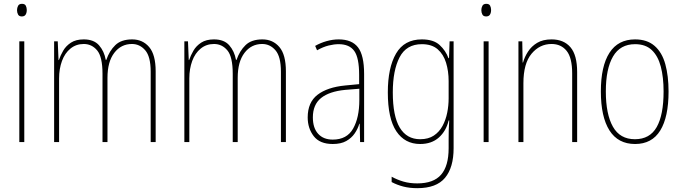

<svg xmlns="http://www.w3.org/2000/svg" viewBox="-20 -743 3567 1004"><path d="M95 -723Q110 -723 115 -713Q120 -703 120 -691Q120 -676 114 -666.5Q108 -657 94 -657Q80 -657 74.5 -667Q69 -677 69 -690Q69 -702 74.5 -712.5Q80 -723 95 -723ZM107 -527V0H81V-527Z M671 -537Q726 -537 760 -497Q794 -457 794 -370V0H768V-368Q768 -447 739.5 -480Q711 -513 670 -513Q613 -513 577.5 -466.5Q542 -420 542 -336V0H516V-357Q516 -446 488 -479.5Q460 -513 418 -513Q378 -513 348.5 -489Q319 -465 304 -424Q289 -383 289 -333V0H263V-527H282L286 -429H288Q296 -453 310.5 -478Q325 -503 351 -520Q377 -537 418 -537Q471 -537 498 -506Q525 -475 533 -430H536Q552 -477 583 -507Q614 -537 671 -537Z M1352 -537Q1407 -537 1441 -497Q1475 -457 1475 -370V0H1449V-368Q1449 -447 1420.5 -480Q1392 -513 1351 -513Q1294 -513 1258.5 -466.5Q1223 -420 1223 -336V0H1197V-357Q1197 -446 1169 -479.5Q1141 -513 1099 -513Q1059 -513 1029.5 -489Q1000 -465 985 -424Q970 -383 970 -333V0H944V-527H963L967 -429H969Q977 -453 991.5 -478Q1006 -503 1032 -520Q1058 -537 1099 -537Q1152 -537 1179 -506Q1206 -475 1214 -430H1217Q1233 -477 1264 -507Q1295 -537 1352 -537Z M1751 -537Q1820 -537 1852 -495.5Q1884 -454 1884 -356V0H1863L1861 -96H1859Q1851 -69 1834.5 -45Q1818 -21 1790.5 -5.5Q1763 10 1720 10Q1652 10 1620.5 -31Q1589 -72 1589 -129Q1589 -208 1640.5 -247.5Q1692 -287 1785 -296L1858 -303V-351Q1858 -441 1832.5 -476.5Q1807 -512 1751 -512Q1727 -512 1698.5 -505Q1670 -498 1638 -480L1628 -503Q1656 -519 1688 -528Q1720 -537 1751 -537ZM1785 -273Q1702 -265 1659 -230.5Q1616 -196 1616 -129Q1616 -74 1643.5 -43.5Q1671 -13 1720 -13Q1794 -13 1826.5 -70.5Q1859 -128 1859 -220V-279Z M2186 -537Q2247 -537 2279 -507.5Q2311 -478 2325 -439H2328L2331 -527H2352V32Q2352 133 2307 187Q2262 241 2162 241Q2122 241 2089 232.5Q2056 224 2028 209V181Q2057 197 2089.5 206.5Q2122 216 2162 216Q2247 216 2286.5 170.5Q2326 125 2326 32V-14Q2326 -39 2326.5 -61Q2327 -83 2329 -113H2326Q2313 -58 2275 -24Q2237 10 2177 10Q2097 10 2052.5 -56.5Q2008 -123 2008 -260Q2008 -389 2051 -463Q2094 -537 2186 -537ZM2186 -512Q2105 -512 2069.5 -443.5Q2034 -375 2034 -260Q2034 -136 2070.5 -75.5Q2107 -15 2177 -15Q2220 -15 2248.5 -34Q2277 -53 2294 -84.5Q2311 -116 2318.5 -153.5Q2326 -191 2326 -229V-319Q2326 -371 2312.5 -415Q2299 -459 2268.5 -485.5Q2238 -512 2186 -512Z M2523 -723Q2538 -723 2543 -713Q2548 -703 2548 -691Q2548 -676 2542 -666.5Q2536 -657 2522 -657Q2508 -657 2502.5 -667Q2497 -677 2497 -690Q2497 -702 2502.5 -712.5Q2508 -723 2523 -723ZM2535 -527V0H2509V-527Z M2864 -537Q2928 -537 2963 -496Q2998 -455 2998 -366V0H2972V-359Q2972 -441 2943 -477Q2914 -513 2864 -513Q2802 -513 2759.5 -462Q2717 -411 2717 -308V0H2691V-527H2711L2713 -416H2715Q2723 -445 2741 -473Q2759 -501 2789 -519Q2819 -537 2864 -537Z M3476 -264Q3476 -131 3432.5 -60.5Q3389 10 3301 10Q3212 10 3167 -61Q3122 -132 3122 -265Q3122 -397 3167 -467Q3212 -537 3301 -537Q3364 -537 3403 -503Q3442 -469 3459 -407.5Q3476 -346 3476 -264ZM3148 -265Q3148 -146 3185 -80.5Q3222 -15 3300 -15Q3378 -15 3414 -78.5Q3450 -142 3450 -265Q3450 -339 3435.5 -394.5Q3421 -450 3388.5 -481Q3356 -512 3301 -512Q3223 -512 3185.5 -447.5Q3148 -383 3148 -265Z"/></svg>

Font: Noto Sans Myanmar Condensed Thin
Style: Regular
Weight: 100
Width: 3
Designer: Monotype Design Team
Foundry: Monotype Imaging Inc.
Version: Version 2.107; ttfautohint (v1.8.4.7-5d5b)